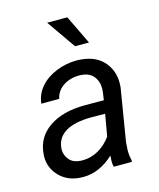

<svg xmlns="http://www.w3.org/2000/svg" viewBox="-114 -831 761 921"><g transform="rotate(-15 266.5 -370.0)"><path d="M308.6 -750H208.5L308.6 -606.4H377.9ZM428.2 0 429.2 -8.3C425.3 -23.9 423.3 -39.1 423.3 -54.7C423.3 -57.1 423.3 -59.1 423.3 -61.5L425.8 -99.1L468.8 -360.8C469.2 -368.2 469.7 -375.5 469.7 -382.3C469.7 -425.3 455.6 -461.9 427.2 -491.7C398.4 -521.5 356.9 -537.1 301.8 -538.6C300.3 -538.6 298.3 -538.6 296.9 -538.6C263.2 -538.6 230 -532.2 197.8 -519.5C165 -506.3 138.2 -488.3 117.2 -464.4C96.2 -440.4 84 -412.6 81.1 -381.8L169.9 -382.3C175.3 -407.7 189 -428.2 211.9 -443.4C234.9 -458.5 260.7 -465.8 289.6 -465.8C290.5 -465.8 291.5 -465.8 293 -465.8C323.7 -465.3 346.2 -456.5 360.4 -439.5C374.5 -422.9 381.8 -402.3 381.8 -378.4C381.8 -373 381.3 -367.7 380.9 -362.3L375 -320.3L282.7 -320.8C208 -320.8 147.9 -305.2 102.5 -273.9C56.6 -242.2 32.2 -198.7 28.8 -142.6C28.8 -139.2 28.3 -135.7 28.3 -131.8C28.3 -93.3 42.5 -60.1 70.3 -32.7C98.1 -4.9 135.7 9.3 182.1 9.8C183.6 9.8 185.1 9.8 186.5 9.8C239.3 9.8 289.1 -12.2 336.4 -55.7L335 -27.8C335 -18.6 335.9 -9.3 338.4 0ZM199.7 -68.4C171.9 -68.8 151.4 -76.7 138.2 -91.8C125 -106.9 118.2 -124 118.2 -143.6C118.2 -147.5 118.7 -151.4 119.1 -155.8C127 -220.2 186 -256.8 297.4 -256.8L364.3 -256.3L345.2 -147.5C308.6 -97.2 257.3 -68.4 203.6 -68.4C202.1 -68.4 201.2 -68.4 199.7 -68.4Z"/></g></svg>

Font: Roboto
Style: Italic
Weight: 400
Italic angle: -12°
Designer: Google
Version: Version 2.137; 2017